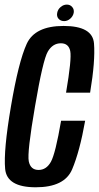

<svg xmlns="http://www.w3.org/2000/svg" viewBox="-21 -790 419 814"><path d="M130.5 4Q8 4 0.8 -74Q-6.5 -152 25.5 -339.5Q57.5 -528 92.2 -604Q127 -680 248.5 -680Q371.5 -680 377.5 -606Q383.5 -532 361 -397H259Q283.5 -540.5 276.8 -573.5Q270 -606.5 237 -606.5Q202.5 -606.5 181.8 -571.5Q161 -536.5 127.5 -339.5Q93.5 -142.5 101 -106Q108.5 -69.5 142.5 -69.5Q175.5 -69.5 194.8 -104Q214 -138.5 238 -278H340Q317 -148 284.8 -72Q252.5 4 130.5 4ZM251 -700.5Q236 -700.5 227.2 -710.5Q218.5 -720.5 221.5 -735.5Q224 -750 236 -760.2Q248 -770.5 262.5 -770.5Q276.5 -770.5 285.2 -760.2Q294 -750 291.5 -735.5Q288.5 -721 276.8 -710.8Q265 -700.5 251 -700.5Z"/></svg>

Font: Anybody Condensed Medium
Style: Italic
Weight: 500
Width: 3
Italic angle: -10°
Designer: Tyler Finck
Foundry: Etcetera Type Company
Version: Version 1.010; ttfautohint (v1.8.3) -l 8 -r 50 -G 200 -x 14 